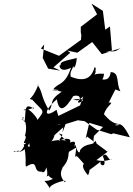

<svg xmlns="http://www.w3.org/2000/svg" viewBox="-20 -923 737 1060"><path d="M292 -317C222 -266 219 -312 294 -375C306 -298 338 -316 384 -392C432 -408 434 -354 385 -374C517 -389 346 -316 440 -391L422 -341L302 -283ZM499 -173C486 -104 530 -113 506 -146C497 -115 455 -139 422 -94C422 -76 410 -71 396 -124C356 -67 432 -162 366 -136C380 -165 328 -160 303 -144C329 -185 333 -177 305 -186C370 -120 347 -147 346 -91C394 -160 307 -155 263 -143C292 -165 282 -254 312 -234C260 -243 305 -200 237 -237C244 -229 255 -176 235 -218C200 -154 242 -199 228 -130L329 -220L325 -191L342 -238L410 -259L447 -254L514 -207L595 -182L605 -187L697 -165C640 -284 620 -215 643 -231C604 -231 607 -234 641 -238C596 -240 575 -271 554 -292C568 -342 616 -358 582 -357C560 -318 621 -437 617 -428C616 -446 562 -446 645 -419C619 -463 643 -524 591 -525C583 -456 526 -499 519 -480C520 -447 555 -484 554 -516C472 -521 503 -485 510 -535C475 -488 526 -547 502 -552C486 -490 444 -469 370 -500C363 -543 392 -533 385 -596C378 -527 399 -542 404 -603C310 -580 309 -582 319 -547C310 -603 287 -506 372 -549C338 -447 299 -468 274 -429C274 -429 345 -427 263 -421C333 -433 268 -425 321 -417C243 -364 281 -353 251 -312C201 -401 219 -407 188 -454C203 -478 167 -389 146 -380C149 -356 214 -406 151 -380C224 -299 231 -320 187 -261C179 -289 113 -345 129 -311C138 -337 61 -294 167 -328C149 -293 173 -350 167 -324C112 -357 124 -317 116 -249C85 -294 131 -271 97 -264C138 -269 122 -168 116 -177C138 -162 92 -124 123 -135C97 -86 100 -83 56 -88C53 -78 80 -91 81 -93C82 -63 179 -131 132 -182C150 -83 151 -113 111 -129C129 -47 117 -10 124 -3C202 -51 153 34 214 24C200 16 223 50 236 1C254 64 217 59 252 44C232 46 317 97 294 52C213 106 208 39 256 117C246 94 366 60 338 83C287 28 346 -13 320 7C375 -48 349 -86 366 -88C411 -113 401 -120 395 -58C408 -64 402 -64 443 -19C440 -15 426 -2 466 45C490 -8 441 44 537 -32C522 -9 580 12 547 -62C576 -88 572 -31 600 -45C589 -46 568 -26 512 -39L574 -85L461 -169L453 -159L473 -245L549 -222ZM224 -678 216 -603 246 -544 313 -533 275 -551 368 -632 351 -644 407 -632 489 -691 542 -624 646 -657 618 -641 563 -635 598 -644 587 -777 561 -759 548 -863 485 -903 516 -844 426 -775V-745L429 -728L427 -703L302 -612L333 -604L206 -655Z"/></svg>

Font: Hussar Lance
Style: ExBdObl
Weight: 700
Foundry: Cannot Into Space Fonts, PlusOne Fonts
Version: Version 2.270